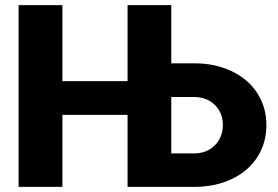

<svg xmlns="http://www.w3.org/2000/svg" viewBox="-20 -731 1087 751"><path d="M224.1 -413.6H479V-710.9H649.9V-483.4H739.3Q821.3 -483.4 886 -452.6Q950.7 -421.9 986.3 -366.7Q1022 -311.5 1022 -241.7Q1022 -171.9 986.8 -116.9Q951.7 -62 887.7 -31.2Q823.7 -0.5 741.7 0H479V-281.7H224.1V0H52.7V-710.9H224.1ZM649.9 -351.6V-130.9H738.3Q788.6 -130.9 820.1 -162.4Q851.6 -193.8 851.6 -242.7Q851.6 -289.6 820.6 -320.3Q789.6 -351.1 739.3 -351.6Z"/></svg>

Font: Roboto Black
Style: Regular
Weight: 900
Designer: Google
Version: Version 2.134; 2016